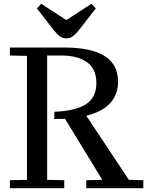

<svg xmlns="http://www.w3.org/2000/svg" viewBox="-20 -990 774 1010"><path d="M32 -42 122 -44V-696L32 -698V-740H318Q601 -740 601 -561Q601 -423 434 -381L658 -44L734 -42V0H434V-42L518 -44L322 -365L266 -364V-402Q381 -407 434 -443Q487 -479 487 -553Q487 -627 438 -662.5Q389 -698 303 -698H228V-44L318 -42V0H32ZM329 -788Q311 -788 296 -798.5Q281 -809 264 -830L174 -946L197 -970L328 -885H330L461 -970L484 -946L394 -830Q377 -809 362 -798.5Q347 -788 329 -788Z"/></svg>

Font: Minipax
Style: Regular
Weight: 400
Designer: Raphaël Ronot, Igor Stepanchenko (Cyrillic)
Foundry: steppetype
Version: Version 1.002